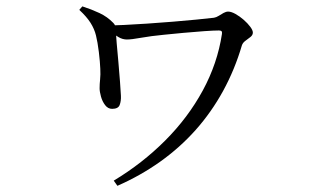

<svg xmlns="http://www.w3.org/2000/svg" viewBox="-20 -537 1040 608"><path d="M240.8 -516.8Q269.8 -507.5 294.9 -495.7Q320 -484 338.9 -464.3Q345.2 -457.7 345.6 -450.8Q346 -444 346.8 -437.4Q347.2 -427.5 349.5 -400.5Q351.8 -373.5 354.9 -340.5Q357.9 -307.5 360 -278.2Q362.1 -248.8 362.9 -233.8Q363.7 -217.2 359 -204.7Q354.4 -192.3 335 -192.3Q321.9 -192.3 312.9 -204.1Q303.9 -215.9 299.7 -231.4Q295.4 -246.9 295.4 -257.4Q295.4 -270.9 297 -285.6Q298.6 -300.3 297.6 -319.3Q296.8 -340.6 293 -372.3Q289.1 -404.1 283.9 -424.9Q278.9 -445.4 266.7 -464.7Q254.4 -484.1 231.1 -505.7ZM324.4 -456.2Q341.5 -456.4 373.6 -458Q405.7 -459.6 445.6 -462.2Q485.4 -464.8 526.2 -468.2Q567.1 -471.6 601.5 -474.9Q636 -478.2 657.4 -480.8Q664.9 -482 672.5 -486.8Q680.2 -491.7 687.9 -496Q695.7 -500.3 702.5 -500.3Q712.2 -500.3 725.7 -492.8Q739.2 -485.2 751.7 -474.3Q764.2 -463.3 772.5 -452.2Q780.7 -441.2 780.7 -433.9Q780.7 -425.8 773 -419.8Q765.3 -413.7 757 -407.7Q748.7 -401.6 746 -393.4Q723.3 -316.2 686.4 -248.9Q649.5 -181.6 599.6 -125.5Q549.7 -69.5 487.2 -25Q424.8 19.4 351.8 51.4L340.2 35Q430.6 -19.4 503 -91.9Q575.3 -164.3 622 -250.2Q668.7 -336.2 682.8 -429.4Q683.8 -435.8 681.5 -438.2Q679.2 -440.5 673.3 -440.5Q657.5 -440.5 626.2 -438.3Q594.8 -436.1 560.3 -432.9Q525.8 -429.7 498.7 -426.9Q457.2 -422.9 426.7 -417.4Q396.3 -411.9 381.9 -411.9Q367.8 -411.9 354.9 -419.7Q342 -427.5 324.2 -440.8Z"/></svg>

Font: Noto Serif HK
Style: Regular
Weight: 200
Designer: Ryoko NISHIZUKA 西塚涼子 (kana & ideographs); Frank Grießhammer (Latin, Greek & Cyrillic); Wenlong ZHANG 张文龙 (bopomofo); San
Foundry: Adobe
Version: Version 2.001;hotconv 1.1.0;makeotfexe 2.6.0